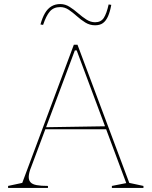

<svg xmlns="http://www.w3.org/2000/svg" viewBox="-20 -929 749 949"><path d="M20 0V-10L90 -25L345 -708H363L619 -25L689 -10V0H533V-10L604 -24L359 -680H350L134 -103Q128 -89 125 -76Q122 -63 122 -54Q122 -38 131 -28Q140 -18 161 -14Q182 -10 217 -10V0ZM195 -290V-300L511 -305V-290ZM450 -804Q424 -804 402 -817.5Q380 -831 360 -849Q340 -867 320 -880.5Q300 -894 278 -894Q245 -894 226.5 -872.5Q208 -851 193 -806L180 -808Q189 -841 202 -863.5Q215 -886 234 -897.5Q253 -909 278 -909Q302 -909 323.5 -895.5Q345 -882 365.5 -864Q386 -846 407 -832.5Q428 -819 450 -819Q479 -819 493 -840.5Q507 -862 517 -907L530 -905Q524 -871 514 -848.5Q504 -826 489 -815Q474 -804 450 -804Z"/></svg>

Font: Kalnia Thin
Style: Regular
Weight: 100
Version: Version 1.105